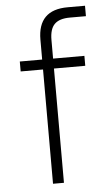

<svg xmlns="http://www.w3.org/2000/svg" viewBox="-52 -735 438 770"><g transform="rotate(-5 167.5 -350.0)"><path d="M40 -500H130V-580Q130 -700 250 -700H320V-658H255Q213 -658 193.5 -638.5Q174 -619 174 -575V-500H300V-460H174V0H130V-460H40Z"/></g></svg>

Font: PT Root UI Web Light
Style: Regular
Weight: 300
Designer: Vitaly Kuzmin
Foundry: ParaType Ltd.
Version: Version 1.000W